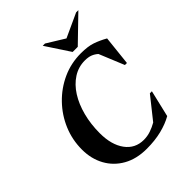

<svg xmlns="http://www.w3.org/2000/svg" viewBox="-239 -998 1143 1143"><g transform="rotate(-45 332.5 -426.0)"><path d="M325 10Q239 10 177 -25Q115 -60 81.5 -121Q48 -182 48 -260Q48 -342 79 -415.5Q110 -489 165.5 -546.5Q221 -604 293.5 -637Q366 -670 449 -670Q508 -670 545.5 -657Q583 -644 622 -622L602 -435H585L520 -593Q503 -608 483.5 -615.5Q464 -623 435 -623Q381 -623 336 -594Q291 -565 259 -514.5Q227 -464 209.5 -397Q192 -330 192 -254Q192 -156 234.5 -98Q277 -40 350 -40Q380 -40 408 -49.5Q436 -59 462 -74L571 -211H588L548 -42Q506 -18 450 -4Q394 10 325 10ZM420 -710 320 -862H339L451 -793L601 -862H620L463 -710Z"/></g></svg>

Font: Spectral
Style: Bold Italic
Weight: 700
Italic angle: -10°
Designer: Jean-Baptiste Levee
Foundry: Production Type
Version: Version 2.001